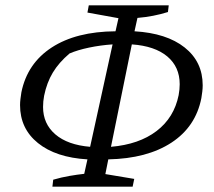

<svg xmlns="http://www.w3.org/2000/svg" viewBox="-20 -683 799 718"><path d="M176 15 179 -11Q210 -20 239 -25Q268 -30 295 -33L307 -87Q189 -94 122 -148Q55 -202 55 -290Q55 -301 56.5 -313Q58 -325 60 -338Q82 -446 173.5 -505.5Q265 -565 412 -566L423 -615L307 -636L312 -663H611L608 -638Q554 -621 494 -616L483 -566Q603 -559 670.5 -505.5Q738 -452 738 -364Q738 -353 736.5 -340.5Q735 -328 733 -316Q712 -209 621 -149.5Q530 -90 385 -87L374 -32L482 -14L476 15ZM652 -368Q652 -433 605.5 -472Q559 -511 473 -517L395 -134Q500 -143 565.5 -193Q631 -243 648 -327Q652 -349 652 -368ZM141 -283Q141 -220 187 -180.5Q233 -141 317 -134L401 -517Q356 -514 313 -505Q270 -496 240 -483Q200 -449 177.5 -411.5Q155 -374 145 -325Q141 -304 141 -283Z"/></svg>

Font: Piazzolla
Style: Italic
Weight: 400
Italic angle: -11.3°
Designer: Juan Pablo del Peral
Foundry: Huerta Tipografica
Version: Version 1.330